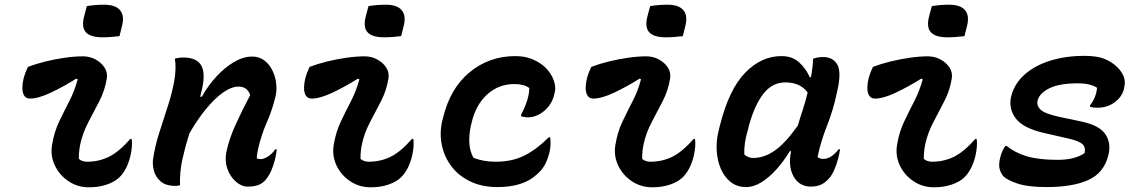

<svg xmlns="http://www.w3.org/2000/svg" viewBox="-20 -786 4840 818"><path d="M99 -501Q133 -514 173.5 -524Q214 -534 256 -540Q298 -546 333 -546Q363 -546 387.5 -532.5Q412 -519 425.5 -498Q439 -477 435 -452Q427 -401 403.5 -355.5Q380 -310 356.5 -265.5Q333 -221 322 -172Q315 -137 316 -109Q330 -97 351 -97Q401 -97 444 -118Q487 -139 535 -194H541Q543 -181 542 -163.5Q541 -146 536 -123Q521 -61 487 -29Q468 -11 434.5 0.5Q401 12 359 12Q310 12 271 -14.5Q232 -41 213 -82.5Q194 -124 202 -170Q211 -224 232 -268Q253 -312 275.5 -355.5Q298 -399 311 -448L305 -451Q251 -417 197 -391.5Q143 -366 108 -366Q86 -366 78.5 -388.5Q71 -411 81 -454Q87 -476 99 -501ZM350 -760Q368 -763 387.5 -764.5Q407 -766 423 -766Q472 -766 491.5 -742.5Q511 -719 500 -676L489 -632Q472 -630 453 -628.5Q434 -627 417 -627Q365 -627 345.5 -649Q326 -671 339 -719Z M725 -536Q742 -541 761 -541Q820 -541 838.5 -505Q857 -469 838 -395Q836 -385 833 -374H840Q866 -421 901.5 -459.5Q937 -498 976.5 -521.5Q1016 -545 1054 -545Q1084 -545 1105.5 -529Q1127 -513 1140 -487Q1153 -461 1156.5 -431.5Q1160 -402 1154 -376Q1140 -317 1116.5 -264Q1093 -211 1079 -149Q1077 -139 1075.5 -129Q1074 -119 1074 -111Q1082 -108 1090 -108Q1104 -108 1122 -119.5Q1140 -131 1153 -150H1159Q1158 -140 1156.5 -130Q1155 -120 1151 -104Q1137 -52 1118 -28Q1105 -9 1086 0Q1067 9 1035 9Q1009 9 985 -12Q961 -33 949 -66Q937 -99 944 -136Q955 -191 982 -251Q1009 -311 1046 -381Q1034 -417 996 -417Q966 -417 930.5 -392Q895 -367 858 -322Q821 -277 787 -218Q769 -161 757 -107Q745 -53 747 3Q738 6 728 6Q686 6 664 -13.5Q642 -33 635.5 -59.5Q629 -86 632 -107Q640 -162 657.5 -217.5Q675 -273 693.5 -329Q712 -385 722 -439Q732 -496 725 -536Z M1299 -501Q1333 -514 1373.5 -524Q1414 -534 1456 -540Q1498 -546 1533 -546Q1563 -546 1587.5 -532.5Q1612 -519 1625.5 -498Q1639 -477 1635 -452Q1627 -401 1603.5 -355.5Q1580 -310 1556.5 -265.5Q1533 -221 1522 -172Q1515 -137 1516 -109Q1530 -97 1551 -97Q1601 -97 1644 -118Q1687 -139 1735 -194H1741Q1743 -181 1742 -163.5Q1741 -146 1736 -123Q1721 -61 1687 -29Q1668 -11 1634.5 0.5Q1601 12 1559 12Q1510 12 1471 -14.5Q1432 -41 1413 -82.5Q1394 -124 1402 -170Q1411 -224 1432 -268Q1453 -312 1475.5 -355.5Q1498 -399 1511 -448L1505 -451Q1451 -417 1397 -391.5Q1343 -366 1308 -366Q1286 -366 1278.5 -388.5Q1271 -411 1281 -454Q1287 -476 1299 -501ZM1550 -760Q1568 -763 1587.5 -764.5Q1607 -766 1623 -766Q1672 -766 1691.5 -742.5Q1711 -719 1700 -676L1689 -632Q1672 -630 1653 -628.5Q1634 -627 1617 -627Q1565 -627 1545.5 -649Q1526 -671 1539 -719Z M2176 -547Q2218 -547 2251 -532.5Q2284 -518 2306 -496Q2329 -472 2339 -444Q2349 -416 2344 -395L2341 -382Q2331 -341 2298.5 -313.5Q2266 -286 2227 -286Q2213 -286 2200 -291V-297Q2235 -364 2235 -411Q2212 -428 2172 -428Q2104 -428 2055 -383Q2006 -338 1989 -262L1986 -250Q1978 -213 1979.5 -178Q1981 -143 1997 -114Q2038 -97 2092 -97Q2162 -97 2214.5 -123.5Q2267 -150 2318 -201H2324Q2326 -186 2325.5 -169.5Q2325 -153 2321 -137Q2313 -105 2300.5 -82.5Q2288 -60 2266 -42Q2240 -17 2198 -3Q2156 11 2099 11Q2034 11 1984.5 -12.5Q1935 -36 1904 -76.5Q1873 -117 1862.5 -167.5Q1852 -218 1864 -271L1867 -282Q1897 -409 1980.5 -478Q2064 -547 2176 -547Z M2499 -501Q2533 -514 2573.5 -524Q2614 -534 2656 -540Q2698 -546 2733 -546Q2763 -546 2787.5 -532.5Q2812 -519 2825.5 -498Q2839 -477 2835 -452Q2827 -401 2803.5 -355.5Q2780 -310 2756.5 -265.5Q2733 -221 2722 -172Q2715 -137 2716 -109Q2730 -97 2751 -97Q2801 -97 2844 -118Q2887 -139 2935 -194H2941Q2943 -181 2942 -163.5Q2941 -146 2936 -123Q2921 -61 2887 -29Q2868 -11 2834.5 0.5Q2801 12 2759 12Q2710 12 2671 -14.5Q2632 -41 2613 -82.5Q2594 -124 2602 -170Q2611 -224 2632 -268Q2653 -312 2675.5 -355.5Q2698 -399 2711 -448L2705 -451Q2651 -417 2597 -391.5Q2543 -366 2508 -366Q2486 -366 2478.5 -388.5Q2471 -411 2481 -454Q2487 -476 2499 -501ZM2750 -760Q2768 -763 2787.5 -764.5Q2807 -766 2823 -766Q2872 -766 2891.5 -742.5Q2911 -719 2900 -676L2889 -632Q2872 -630 2853 -628.5Q2834 -627 2817 -627Q2765 -627 2745.5 -649Q2726 -671 2739 -719Z M3309 -547Q3356 -547 3385 -520Q3414 -493 3430 -457H3435Q3439 -479 3441.5 -500Q3444 -521 3444 -536Q3464 -543 3487 -543Q3529 -543 3547.5 -510.5Q3566 -478 3546 -393Q3530 -317 3503.5 -250.5Q3477 -184 3463 -117Q3472 -109 3488 -109Q3521 -109 3553 -150H3559Q3558 -142 3556 -132.5Q3554 -123 3551 -111Q3544 -84 3534 -61.5Q3524 -39 3512 -26Q3496 -8 3478 0.5Q3460 9 3434 9Q3386 9 3361.5 -33.5Q3337 -76 3350 -140V-142H3345Q3319 -99 3288 -64.5Q3257 -30 3224 -9.5Q3191 11 3159 11Q3120 11 3093 -10.5Q3066 -32 3051 -67Q3036 -102 3033.5 -144Q3031 -186 3041 -226L3047 -251Q3086 -406 3155 -476.5Q3224 -547 3309 -547ZM3151 -128Q3159 -121 3168 -117Q3177 -113 3189 -113Q3236 -113 3281.5 -145Q3327 -177 3379 -251Q3389 -285 3400.5 -319.5Q3412 -354 3421 -392Q3389 -435 3326 -435Q3271 -435 3233.5 -388Q3196 -341 3171 -252L3167 -235Q3149 -177 3151 -128Z M3699 -501Q3733 -514 3773.5 -524Q3814 -534 3856 -540Q3898 -546 3933 -546Q3963 -546 3987.5 -532.5Q4012 -519 4025.5 -498Q4039 -477 4035 -452Q4027 -401 4003.5 -355.5Q3980 -310 3956.5 -265.5Q3933 -221 3922 -172Q3915 -137 3916 -109Q3930 -97 3951 -97Q4001 -97 4044 -118Q4087 -139 4135 -194H4141Q4143 -181 4142 -163.5Q4141 -146 4136 -123Q4121 -61 4087 -29Q4068 -11 4034.5 0.5Q4001 12 3959 12Q3910 12 3871 -14.5Q3832 -41 3813 -82.5Q3794 -124 3802 -170Q3811 -224 3832 -268Q3853 -312 3875.5 -355.5Q3898 -399 3911 -448L3905 -451Q3851 -417 3797 -391.5Q3743 -366 3708 -366Q3686 -366 3678.5 -388.5Q3671 -411 3681 -454Q3687 -476 3699 -501ZM3950 -760Q3968 -763 3987.5 -764.5Q4007 -766 4023 -766Q4072 -766 4091.5 -742.5Q4111 -719 4100 -676L4089 -632Q4072 -630 4053 -628.5Q4034 -627 4017 -627Q3965 -627 3945.5 -649Q3926 -671 3939 -719Z M4600 -548Q4652 -548 4683.5 -536Q4715 -524 4740 -500Q4781 -459 4770 -416L4768 -405Q4759 -372 4728 -349.5Q4697 -327 4655 -327Q4637 -327 4624 -331V-337Q4650 -370 4654 -412Q4625 -431 4573 -431Q4493 -431 4451 -410Q4409 -389 4401 -359Q4395 -336 4413.5 -318.5Q4432 -301 4498 -287L4584 -269Q4662 -253 4688.5 -215.5Q4715 -178 4702 -124Q4683 -49 4616.5 -19Q4550 11 4440 11Q4358 11 4313.5 -4.5Q4269 -20 4256 -34Q4245 -45 4239 -65.5Q4233 -86 4243 -121Q4250 -146 4263 -164H4269Q4303 -136 4353.5 -120.5Q4404 -105 4486 -105Q4560 -105 4601 -134Q4606 -160 4590.5 -173Q4575 -186 4531 -196L4430 -219Q4337 -240 4306 -283.5Q4275 -327 4289 -379Q4303 -431 4346 -469Q4389 -507 4454.5 -527.5Q4520 -548 4600 -548Z"/></svg>

Font: Recursive Mn Csl St SmB
Style: Italic
Weight: 600
Italic angle: -15°
Monospace: yes
Version: Version 1.079;hotconv 1.0.112;makeotfexe 2.5.65598; ttfautoh